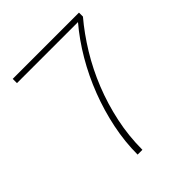

<svg xmlns="http://www.w3.org/2000/svg" viewBox="-196 -835 961 961"><g transform="rotate(-45 284.5 -355.0)"><path d="M224 0Q224 -90 243 -182Q262 -274 296 -362.5Q330 -451 377.5 -532Q425 -613 482 -680H50V-710H519V-682Q464 -617 416 -538.5Q368 -460 333 -372.5Q298 -285 278 -191Q258 -97 258 0Z"/></g></svg>

Font: Geist Thin
Style: Regular
Weight: 400
Designer: Basement.studio, Andrés Briganti, Mateo Zaragoza
Foundry: Basement.studio, Vercel, Andrés Briganti, Guido Ferreyra, Mateo Zaragoza
Version: Version 1.401